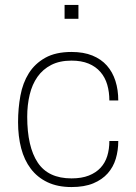

<svg xmlns="http://www.w3.org/2000/svg" viewBox="-20 -748 551 776"><path d="M269 8Q213 8 172 -11.5Q131 -31 104.5 -66Q78 -101 65.5 -149Q53 -197 53 -254Q53 -310 62.5 -361.5Q72 -413 96.5 -452Q121 -491 163 -514.5Q205 -538 269 -538Q318 -538 353.5 -523.5Q389 -509 412 -483Q435 -457 446.5 -421Q458 -385 458 -342H422Q422 -376 413.5 -405.5Q405 -435 386 -457Q367 -479 338 -491Q309 -503 269 -503Q221 -503 187 -485.5Q153 -468 131.5 -437.5Q110 -407 100 -365.5Q90 -324 90 -276Q90 -155 132.5 -91Q175 -27 269 -27Q310 -27 339 -38.5Q368 -50 386.5 -70Q405 -90 413.5 -117.5Q422 -145 422 -178H458Q458 -140 448 -106.5Q438 -73 415.5 -47.5Q393 -22 357 -7Q321 8 269 8ZM297 -672H241V-728H297Z"/></svg>

Font: Tanohe Sans ExtraLight
Style: Regular
Weight: 250
Designer: Village Type and Design LLC & Cristiano Sobral
Foundry: Cooper Hewitt Smithsonian Design Museum
Version: Version 1.00;May 30, 2020;FontCreator 12.0.0.2522 64-bit; tt